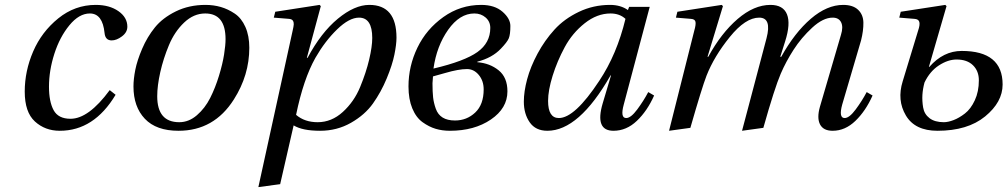

<svg xmlns="http://www.w3.org/2000/svg" viewBox="-20 -522 4114 784"><path d="M371 -502Q427 -502 463.5 -476.5Q500 -451 500 -413Q500 -390 478 -373.5Q456 -357 436 -357Q410 -357 407 -387Q399 -467 347 -467Q303 -467 263.5 -419Q224 -371 202 -302.5Q180 -234 180 -168Q180 -107 199 -72Q218 -37 268 -37Q342 -37 428 -154L452 -135Q364 12 224 12Q164 12 122.5 -26Q81 -64 81 -148Q81 -232 115.5 -312Q150 -392 218 -447Q286 -502 371 -502Z M525 -169Q525 -199 532.5 -237Q540 -275 560.5 -323Q581 -371 612.5 -410Q644 -449 698 -475.5Q752 -502 819 -502Q852 -502 881.5 -493.5Q911 -485 938.5 -466.5Q966 -448 982 -412Q998 -376 998 -327Q998 -215 935 -116Q854 12 709 12Q618 12 571.5 -37Q525 -86 525 -169ZM622 -129Q622 -23 712 -23Q751 -23 784 -51.5Q817 -80 838 -121.5Q859 -163 874 -212Q889 -261 895 -299.5Q901 -338 901 -362Q901 -467 818 -467Q771 -467 732 -430Q693 -393 670 -338Q647 -283 634.5 -227.5Q622 -172 622 -129Z M1035 242 1175 -397Q1179 -414 1179.5 -422.5Q1180 -431 1176 -437.5Q1172 -444 1160 -445L1098 -450L1104 -474L1285 -502L1290 -497L1233 -286H1236Q1291 -389 1359.5 -445.5Q1428 -502 1488 -502Q1599 -502 1599 -368Q1599 -341 1590.5 -299Q1582 -257 1559 -201.5Q1536 -146 1503 -99.5Q1470 -53 1413 -20.5Q1356 12 1287 12Q1215 12 1179 -10L1124 230ZM1189 -53Q1224 -23 1277 -23Q1334 -23 1380 -65Q1426 -107 1450.5 -166.5Q1475 -226 1487.5 -279Q1500 -332 1500 -367Q1500 -450 1446 -450Q1406 -450 1356.5 -402Q1307 -354 1268 -286Q1219 -199 1189 -53Z M1648 -169Q1648 -252 1684.5 -327.5Q1721 -403 1790.5 -452.5Q1860 -502 1945 -502Q2000 -502 2032 -474Q2064 -446 2064 -416Q2064 -381 2057.5 -365.5Q2051 -350 2025 -323Q1990 -286 1929 -270V-268Q1980 -264 2016 -235Q2052 -206 2052 -149Q2052 -80 1984.5 -34Q1917 12 1817 12Q1786 12 1759 4Q1732 -4 1705.5 -23Q1679 -42 1663.5 -79.5Q1648 -117 1648 -169ZM1746 -182Q1746 -147 1748.5 -124.5Q1751 -102 1759.5 -78Q1768 -54 1787.5 -42Q1807 -30 1838 -30Q1886 -30 1920.5 -62.5Q1955 -95 1955 -157Q1955 -192 1935 -216Q1915 -240 1887 -240Q1853 -240 1798 -224L1748 -210Q1748 -206 1747 -195.5Q1746 -185 1746 -182ZM1750 -242Q1877 -272 1929.5 -309.5Q1982 -347 1982 -408Q1982 -434 1963 -450.5Q1944 -467 1917 -467Q1857 -467 1810 -400.5Q1763 -334 1750 -242Z M2119 -107Q2119 -148 2132.5 -198.5Q2146 -249 2175 -303Q2204 -357 2244 -401Q2284 -445 2343.5 -473.5Q2403 -502 2471 -502Q2514 -502 2544 -481L2549 -494H2633L2527 -95Q2512 -40 2537 -40Q2556 -40 2582 -75Q2608 -110 2627 -146L2651 -132Q2623 -69 2580.5 -28.5Q2538 12 2485 12Q2408 12 2441 -100L2475 -214H2473Q2344 12 2215 12Q2167 12 2143 -22.5Q2119 -57 2119 -107ZM2218 -110Q2218 -40 2262 -40Q2327 -40 2427 -192Q2499 -300 2534 -445Q2510 -467 2473 -467Q2418 -467 2367.5 -427Q2317 -387 2286 -329.5Q2255 -272 2236.5 -212.5Q2218 -153 2218 -110Z M2712 12 2815 -397Q2822 -421 2820 -432.5Q2818 -444 2801 -445L2740 -450L2746 -474L2927 -502L2932 -497L2869 -290H2872Q2925 -387 2992 -444.5Q3059 -502 3126 -502Q3178 -502 3193.5 -463.5Q3209 -425 3186 -353L3166 -290H3170Q3225 -389 3291 -445.5Q3357 -502 3423 -502Q3463 -502 3484 -482Q3505 -462 3505.5 -429.5Q3506 -397 3496 -357L3419 -95Q3404 -40 3429 -40Q3448 -40 3474 -75Q3500 -110 3519 -146L3543 -132Q3515 -69 3473 -28.5Q3431 12 3380 12Q3342 12 3328.5 -14Q3315 -40 3328 -86L3414 -380Q3424 -412 3414.5 -431Q3405 -450 3380 -450Q3341 -450 3296.5 -409Q3252 -368 3220.5 -319Q3189 -270 3168 -221Q3143 -163 3097 0L3010 12L3036 -86L3110 -366Q3132 -450 3080 -450Q3024 -450 2960 -371Q2896 -292 2865 -213Q2846 -164 2799 0Z M3652 -450 3658 -474 3840 -502 3845 -497 3773 -249H3775Q3832 -314 3907 -314Q4074 -314 4074 -177Q4074 -105 4002.5 -46.5Q3931 12 3808 12Q3716 12 3679 -50.5Q3642 -113 3666 -190L3729 -397Q3737 -420 3734 -432Q3731 -444 3714 -445ZM3755 -185Q3748 -159 3746.5 -134.5Q3745 -110 3749.5 -83Q3754 -56 3775.5 -39.5Q3797 -23 3834 -23Q3851 -23 3873.5 -31.5Q3896 -40 3920 -58.5Q3944 -77 3960.5 -112.5Q3977 -148 3977 -194Q3977 -232 3953 -255.5Q3929 -279 3886 -279Q3851 -279 3814 -255Q3777 -231 3755 -185Z"/></svg>

Font: Lingua Franca
Style: Italic
Weight: 400
Italic angle: -13°
Version: Version 1.19